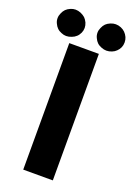

<svg xmlns="http://www.w3.org/2000/svg" viewBox="-206 -975 726 1039"><g transform="rotate(20 157.0 -455.5)"><path d="M240.7 -728.5V0H70.3V-728.5ZM120.6 -834Q120.6 -818.8 114.3 -804.7Q106.4 -788.6 97.2 -780.8Q86.4 -770.5 71.3 -765.1Q56.2 -758.8 40.5 -758.8Q26.4 -758.8 12.2 -765.1Q-2.4 -770.5 -12.7 -780.8Q-22 -789.6 -28.8 -804.7Q-35.6 -818.4 -35.6 -834Q-35.6 -848.6 -28.8 -863.3Q-22.5 -878.4 -12.7 -888.2Q-2.9 -897.9 12.2 -904.3Q26.4 -910.6 40.5 -910.6Q56.2 -910.6 71.3 -904.3Q86.9 -897.5 97.2 -888.2Q106.4 -879.4 114.3 -863.3Q120.6 -848.1 120.6 -834ZM350.6 -834Q350.6 -817.9 344.7 -804.7Q337.4 -789.6 327.6 -780.8Q317.4 -770.5 303.2 -765.1Q288.1 -758.8 272.5 -758.8Q257.8 -758.8 242.7 -765.1Q227.1 -771 217.3 -780.8Q208 -789.6 201.2 -804.7Q194.3 -818.4 194.3 -834Q194.3 -848.6 201.2 -863.3Q207.5 -878.4 217.3 -888.2Q226.6 -897.5 242.7 -904.3Q257.8 -910.6 272.5 -910.6Q288.1 -910.6 303.2 -904.3Q317.4 -898.4 327.6 -888.2Q337.9 -877.9 344.7 -863.3Q350.6 -849.6 350.6 -834Z"/></g></svg>

Font: Lato-ExtraBold
Style: Regular
Weight: 500
Designer: Lukasz Dziedzic with Adam Twardoch and Botio Nikoltchev
Foundry: tyPoland Lukasz Dziedzic
Version: ""